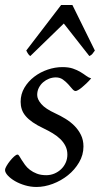

<svg xmlns="http://www.w3.org/2000/svg" viewBox="-22 -724 397 764"><path d="M340.8 -412.1Q331.1 -400.9 321.5 -391.8Q312 -382.8 303.7 -376Q295.4 -369.1 288.8 -365.5Q282.2 -361.8 278.8 -361.8Q272.5 -361.8 265.4 -370.4Q258.3 -378.9 249.3 -388.9Q240.2 -398.9 228.3 -407.5Q216.3 -416 200.2 -416Q186.5 -416 173.3 -410.9Q160.2 -405.8 149.7 -396.7Q139.2 -387.7 132.6 -374.8Q126 -361.8 126 -346.2Q126 -329.1 142.3 -310.1Q158.7 -291 198.2 -272.9Q218.3 -263.7 238.3 -251.5Q258.3 -239.3 274.2 -223.4Q290 -207.5 300 -187.3Q310.1 -167 310.1 -141.1Q310.1 -107.4 292.7 -77.9Q275.4 -48.3 248.3 -26.6Q221.2 -4.9 188 7.6Q154.8 20 123 20Q100.1 20 77.6 13.4Q55.2 6.8 37.6 -3.4Q20 -13.7 9 -25.6Q-2 -37.6 -2 -47.9Q-2 -53.2 3.9 -63.5Q9.8 -73.7 17.8 -83.7Q25.9 -93.8 34.2 -101.3Q42.5 -108.9 47.9 -108.9Q51.3 -108.9 54.9 -102.8Q58.6 -96.7 64.2 -87.6Q69.8 -78.6 77.6 -67.9Q85.4 -57.1 97.2 -48.1Q108.9 -39.1 124.8 -33Q140.6 -26.9 162.1 -26.9Q179.2 -26.9 194.6 -33.4Q210 -40 221.4 -51Q232.9 -62 239.5 -76.9Q246.1 -91.8 246.1 -108.9Q246.1 -127.9 238.3 -143.3Q230.5 -158.7 217.5 -171.1Q204.6 -183.6 187.5 -193.8Q170.4 -204.1 151.9 -212.9Q126 -225.1 108.4 -237.3Q90.8 -249.5 80.1 -262.2Q69.3 -274.9 64.7 -289.1Q60.1 -303.2 60.1 -318.8Q60.1 -349.6 75.2 -375Q90.3 -400.4 114.3 -418.7Q138.2 -437 167.7 -447Q197.3 -457 226.1 -457Q251 -457 268.1 -451.2Q285.2 -445.3 298.1 -437.5Q311 -429.7 320.8 -422.4Q330.6 -415 340.8 -412.1ZM355.5 -522.9Q348.6 -513.2 345 -508.8Q341.3 -504.4 333.5 -501L231.9 -630.4L98.6 -501Q94.2 -503.9 90.8 -508.5Q87.4 -513.2 82.5 -522.9L221.2 -704.1H266.1L355.5 -522.9Z"/></svg>

Font: Gentium
Style: Italic
Weight: 400
Italic angle: -7°
Designer: J. Victor Gaultney
Version: Version 1.02; 2005; OFL release